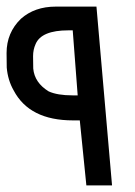

<svg xmlns="http://www.w3.org/2000/svg" viewBox="-20 -564 410 584"><path d="M149.4 -543.9H273.4L320.8 0H242.7L222.7 -197.8H202.1Q69.3 -197.8 21.5 -289.1Q3.9 -319.8 0.5 -358.4L0 -402.8Q0 -464.4 43.5 -506.8Q85.4 -543.9 149.4 -543.9ZM81.1 -355.5Q85 -312.5 127.9 -286.1Q154.3 -273.9 201.2 -273.9H216.3L201.2 -471.7H188Q106 -471.7 88.4 -430.2Q80.6 -413.1 80.6 -393.1Z"/></svg>

Font: Gasq
Style: Regular
Weight: 400
Designer: Husham Jawad
Version: Version 1.00;December 29, 2020;FontCreator 13.0.0.2683 32-bi